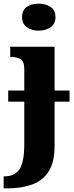

<svg xmlns="http://www.w3.org/2000/svg" viewBox="-42 -792 403 1052"><path d="M170 -624Q132 -624 105.5 -642.5Q79 -661 79 -698Q79 -737 105.5 -754.5Q132 -772 170 -772Q207 -772 234.5 -754.5Q262 -737 262 -698Q262 -661 234.5 -642.5Q207 -624 170 -624ZM3 -235V-296H91V-414Q91 -457 69.5 -468.5Q48 -480 18 -480H14V-536H257V-296H339V-235H257V8Q257 97 224 148Q191 199 132.5 219.5Q74 240 -1 240H-22V174H-15Q37 174 64 136.5Q91 99 91 -3V-235Z"/></svg>

Font: Noto Serif SemiCondensed ExtraBold
Style: Regular
Weight: 800
Width: 4
Designer: Monotype Design Team
Foundry: Monotype Imaging Inc.
Version: Version 2.015